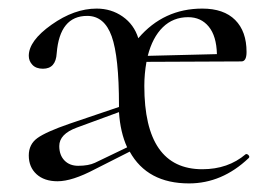

<svg xmlns="http://www.w3.org/2000/svg" viewBox="-20 -415 629 447"><path d="M552 -56Q554 -57 556.5 -55.5Q559 -54 560 -51.5Q561 -49 559 -47Q497 12 420 12Q323 12 282 -62L201 -21Q148 7 114 7Q83 7 65 -9.5Q47 -26 47 -53Q47 -79 67 -93.5Q87 -108 142 -127L257 -166V-170Q257 -283 240 -330.5Q223 -378 183 -378Q119 -378 112 -291Q110 -255 80 -255Q64 -255 55.5 -264Q47 -273 47 -285Q47 -320 100 -357.5Q153 -395 205 -395Q239 -395 265.5 -376.5Q292 -358 302 -326Q361 -395 451 -395Q501 -395 527.5 -368.5Q554 -342 554 -294Q554 -272 542 -272L321 -271Q316 -243 316 -215Q316 -21 451 -21Q511 -21 552 -56ZM418 -375Q383 -375 359 -351.5Q335 -328 324 -285L485 -289Q484 -331 466 -353Q448 -375 418 -375ZM201 -36 276 -72Q260 -107 257 -154L159 -118Q118 -103 118 -75Q118 -54 130 -41.5Q142 -29 162 -29Q186 -29 201 -36Z"/></svg>

Font: Cormorant
Style: Regular
Weight: 400
Designer: Christian Thalmann (Catharsis Fonts)
Version: Version 1.000;PS 001.000;hotconv 1.0.70;makeotf.lib2.5.58329